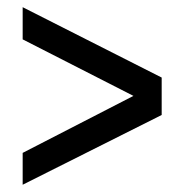

<svg xmlns="http://www.w3.org/2000/svg" viewBox="-20 -521 515 537"><path d="M43.4 -4.3V-93.4L353.2 -252.8L43.4 -410.9V-500.9L432.2 -304.1V-199.4Z"/></svg>

Font: Puralecka Narrow
Style: Regular
Weight: 400
Designer: Hector Gatti, Marcela Romero, Pablo Cosgaya and Nicolas Silva
Version: Version 1.004;PS 001.004;hotconv 1.0.70;makeotf.lib2.5.58329